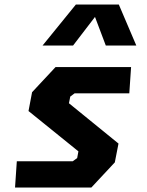

<svg xmlns="http://www.w3.org/2000/svg" viewBox="-20 -842 660 862"><path d="M47.5 0H390L495.5 -113L512 -197.5L289.5 -378.5L295.5 -408.5L315 -423H560.5L568.5 -541H229.5L124 -428L108 -343.5L332 -162.5L326.5 -132.5L306.5 -118H55.5ZM171 -637.5H308L406.5 -766L455 -637.5H592L513.5 -821.5H320.5Z"/></svg>

Font: Monaspace Krypton ExtraBold
Style: Italic
Weight: 800
Italic angle: -11°
Designer: Riley Cran & the Lettermatic Team
Foundry: Lettermatic
Version: Version 1.101 (Monaspace Krypton)